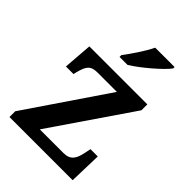

<svg xmlns="http://www.w3.org/2000/svg" viewBox="-223 -867 967 967"><g transform="rotate(45 261.0 -383.0)"><path d="M205 -619V-606H262C321 -642 412 -721 437 -756V-766H299C278 -721 234 -657 205 -619ZM27 0H477L482 -174H430L424 -145C414 -93 398 -64 348 -64H179L473 -494V-536H60L48 -381H102L106 -398C120 -452 133 -472 183 -472H320L27 -41Z"/></g></svg>

Font: Noto Serif Devanagari SemiBold
Style: Regular
Weight: 600
Designer: Universal Thirst, Indian Type Foundry and the Monotype Design Team
Foundry: Monotype Imaging Inc.
Version: Version 2.004